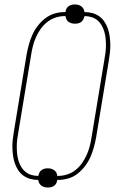

<svg xmlns="http://www.w3.org/2000/svg" viewBox="-20 -797 540 859"><path d="M194 42Q186 42 178.5 40Q171 38 165 33.5Q159 29 155.5 22.5Q152 16 151 8Q133 8 116 3.5Q99 -1 85 -11Q71 -21 61.5 -35.5Q52 -50 46.5 -66Q41 -82 38.5 -99.5Q36 -117 35.5 -135Q35 -153 37 -171.5Q39 -190 42 -208L99 -553Q103 -575 109 -597Q115 -619 124.5 -640.5Q134 -662 149 -681.5Q164 -701 183 -715.5Q202 -730 224.5 -736.5Q247 -743 269 -743H273V-744Q274 -752 277.5 -758.5Q281 -765 287.5 -769.5Q294 -774 301 -775.5Q308 -777 315 -777Q323 -777 330.5 -775Q338 -773 344 -768.5Q350 -764 353.5 -757.5Q357 -751 358 -743Q376 -743 393 -738.5Q410 -734 424 -724Q438 -714 447.5 -699.5Q457 -685 462.5 -669Q468 -653 470.5 -635.5Q473 -618 473.5 -600Q474 -582 472 -563.5Q470 -545 467 -527L410 -182Q406 -160 400 -138Q394 -116 384.5 -94.5Q375 -73 360 -53.5Q345 -34 326.5 -19.5Q308 -5 285 1.5Q262 8 240 8H236V9Q235 17 231.5 23.5Q228 30 221.5 34.5Q215 39 208 40.5Q201 42 194 42ZM151 -10 152 -11Q153 -18 156.5 -25Q160 -32 166.5 -36.5Q173 -41 180 -42.5Q187 -44 194 -44Q202 -44 209 -42Q216 -40 222.5 -35.5Q229 -31 232.5 -24Q236 -17 236 -10H240Q260 -10 280.5 -16.5Q301 -23 318 -36.5Q335 -50 347.5 -68Q360 -86 368.5 -105.5Q377 -125 382 -145Q387 -165 390 -185L447 -530Q450 -546 452 -562Q454 -578 454 -594Q454 -610 452.5 -625.5Q451 -641 446.5 -656Q442 -671 434.5 -684Q427 -697 415.5 -706.5Q404 -716 389 -720.5Q374 -725 358 -725V-724Q356 -717 352.5 -710Q349 -703 343 -698.5Q337 -694 329.5 -692.5Q322 -691 315 -691Q307 -691 300 -693Q293 -695 286.5 -699.5Q280 -704 277 -711Q274 -718 273 -725H269Q249 -725 229 -718.5Q209 -712 191.5 -698.5Q174 -685 161.5 -667Q149 -649 140.5 -629.5Q132 -610 127 -590Q122 -570 119 -550L62 -205Q59 -189 57 -173Q55 -157 55 -141Q55 -125 56.5 -109.5Q58 -94 62.5 -79Q67 -64 74.5 -51Q82 -38 93.5 -28.5Q105 -19 120 -14.5Q135 -10 151 -10Z"/></svg>

Font: Iosevka Term Curly Thin
Style: Italic
Weight: 100
Italic angle: -9°
Designer: Belleve Invis
Foundry: Belleve Invis
Version: Version 32.3.0